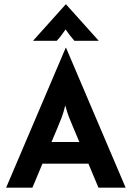

<svg xmlns="http://www.w3.org/2000/svg" viewBox="-20 -868 609 888"><path d="M8.3 0 284 -647.2H285.4L561.1 0H435.4L388.9 -111.1H176.4L129.9 0ZM218.1 -211.1H347.2L320.1 -275Q309 -300.7 299.7 -324.7Q290.3 -348.6 281.9 -380.6Q274.3 -349.3 265.3 -325Q256.2 -300.7 245.1 -275ZM132.6 -679.2 284 -847.9H285.4L436.8 -679.2H324.3Q313.2 -691.7 303.5 -704.2Q293.8 -716.7 283.3 -731.9Q272.9 -716.7 263.5 -704.2Q254.2 -691.7 242.4 -679.2Z"/></svg>

Font: Afacad Flux
Style: Bold
Weight: 700
Designer: Kristian Moeller
Foundry: Dicotype
Version: Version 1.100